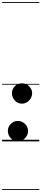

<svg xmlns="http://www.w3.org/2000/svg" viewBox="-25 -1349 395 1832"><path d="M146.5 0Q105.5 0 77.8 -30.2Q50 -60.5 50 -100Q50 -138.5 77.8 -166.8Q105.5 -195 146.5 -195Q172 -195 193.8 -181.8Q215.5 -168.5 229 -147Q242.5 -125.5 242.5 -100Q242.5 -73.5 229 -50.8Q215.5 -28 193.8 -14Q172 0 146.5 0ZM184 -360Q144 -360 116.5 -389.8Q89 -419.5 89 -460.5Q89 -498.5 116.5 -526.2Q144 -554 184 -554Q223 -554 252.2 -526.2Q281.5 -498.5 281.5 -460.5Q281.5 -433.5 268 -410.5Q254.5 -387.5 232.2 -373.8Q210 -360 184 -360ZM146.5 0Q105.5 0 77.8 -30.2Q50 -60.5 50 -100Q50 -138.5 77.8 -166.8Q105.5 -195 146.5 -195Q172 -195 193.8 -181.8Q215.5 -168.5 229 -147Q242.5 -125.5 242.5 -100Q242.5 -73.5 229 -50.8Q215.5 -28 193.8 -14Q172 0 146.5 0ZM184 -360Q144 -360 116.5 -389.8Q89 -419.5 89 -460.5Q89 -498.5 116.5 -526.2Q144 -554 184 -554Q223 -554 252.2 -526.2Q281.5 -498.5 281.5 -460.5Q281.5 -433.5 268 -410.5Q254.5 -387.5 232.2 -373.8Q210 -360 184 -360ZM-5 455H350V463H-5ZM-5 -16H350V0H-5ZM-5 -549H350V-541H-5ZM-5 -1329H350V-1321H-5Z"/></svg>

Font: Edu SA Dotted Guide
Style: Regular
Weight: 400
Designer: Tina and Corey Anderson, Eben Sorkin, Mirko Velimirovic
Foundry: Google for Education
Version: Version 2.000